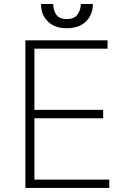

<svg xmlns="http://www.w3.org/2000/svg" viewBox="-20 -926 628 946"><path d="M105.1 0V-727.3H509.9V-686.1H149.5V-384.6H488.3V-343.4H149.5V-41.2H518.5V0ZM378.2 -906.2H437.5Q437.5 -853 403.1 -819.8Q368.6 -786.6 308.6 -786.9Q250.7 -786.6 216.3 -819.8Q181.8 -853 182.2 -906.2H242.2Q242.2 -876.1 257.1 -854Q272 -832 308.6 -832Q345.5 -832 361.7 -854.2Q377.8 -876.4 378.2 -906.2Z"/></svg>

Font: Inter UI Extra Light
Style: Regular
Weight: 200
Designer: Rasmus Andersson
Foundry: rsms
Version: 3.2;8d6f07862